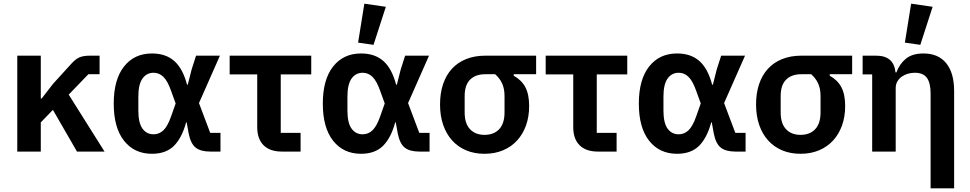

<svg xmlns="http://www.w3.org/2000/svg" viewBox="-20 -825 5281 1045"><path d="M268 -227 202 -159V0H74V-522H202V-289H207L269 -369L370 -480Q393 -505 414 -513.5Q435 -522 470 -522H522V-421H461L354 -310L549 0H399Z M1180 0H1125Q1072 0 1045 -21.5Q1018 -43 1007 -98L996 -159H993Q970 -74 926.5 -31Q883 12 807 12Q711 12 655 -59Q599 -130 599 -261Q599 -392 655 -463Q711 -534 807 -534Q882 -534 928.5 -493Q975 -452 998 -364H1002L1023 -447L1047 -522H1177L1063 -264L1124 -102H1180ZM816 -94Q846 -94 869 -115.5Q892 -137 911 -191L936 -262L911 -331Q892 -385 869 -407Q846 -429 816 -429Q778 -429 755.5 -397.5Q733 -366 733 -300V-223Q733 -156 755.5 -125Q778 -94 816 -94Z M1515 0Q1449 0 1414.5 -34.5Q1380 -69 1380 -133V-420H1230V-522H1674V-420H1508V-102H1616V0Z M2318 0H2263Q2210 0 2183 -21.5Q2156 -43 2145 -98L2134 -159H2131Q2108 -74 2064.5 -31Q2021 12 1945 12Q1849 12 1793 -59Q1737 -130 1737 -261Q1737 -392 1793 -463Q1849 -534 1945 -534Q2020 -534 2066.5 -493Q2113 -452 2136 -364H2140L2161 -447L2185 -522H2315L2201 -264L2262 -102H2318ZM1954 -94Q1984 -94 2007 -115.5Q2030 -137 2049 -191L2074 -262L2049 -331Q2030 -385 2007 -407Q1984 -429 1954 -429Q1916 -429 1893.5 -397.5Q1871 -366 1871 -300V-223Q1871 -156 1893.5 -125Q1916 -94 1954 -94ZM2013 -581 1929 -593 1963 -805 2080 -788Z M2776 -421V-413Q2819 -389 2839.5 -350Q2860 -311 2860 -248Q2860 -190 2843 -142.5Q2826 -95 2794.5 -60.5Q2763 -26 2718 -7Q2673 12 2617 12Q2561 12 2516.5 -7Q2472 -26 2440.5 -61Q2409 -96 2392 -145.5Q2375 -195 2375 -256Q2375 -318 2391.5 -367Q2408 -416 2439.5 -450.5Q2471 -485 2517 -503.5Q2563 -522 2621 -522H2898V-421ZM2621 -421Q2568 -421 2538.5 -391.5Q2509 -362 2509 -302V-213Q2509 -153 2538 -122Q2567 -91 2617 -91Q2668 -91 2697 -122Q2726 -153 2726 -213V-302Q2726 -342 2713 -370.5Q2700 -399 2675 -421Z M3235 0Q3169 0 3134.5 -34.5Q3100 -69 3100 -133V-420H2950V-522H3394V-420H3228V-102H3336V0Z M4038 0H3983Q3930 0 3903 -21.5Q3876 -43 3865 -98L3854 -159H3851Q3828 -74 3784.5 -31Q3741 12 3665 12Q3569 12 3513 -59Q3457 -130 3457 -261Q3457 -392 3513 -463Q3569 -534 3665 -534Q3740 -534 3786.5 -493Q3833 -452 3856 -364H3860L3881 -447L3905 -522H4035L3921 -264L3982 -102H4038ZM3674 -94Q3704 -94 3727 -115.5Q3750 -137 3769 -191L3794 -262L3769 -331Q3750 -385 3727 -407Q3704 -429 3674 -429Q3636 -429 3613.5 -397.5Q3591 -366 3591 -300V-223Q3591 -156 3613.5 -125Q3636 -94 3674 -94Z M4496 -421V-413Q4539 -389 4559.5 -350Q4580 -311 4580 -248Q4580 -190 4563 -142.5Q4546 -95 4514.5 -60.5Q4483 -26 4438 -7Q4393 12 4337 12Q4281 12 4236.5 -7Q4192 -26 4160.5 -61Q4129 -96 4112 -145.5Q4095 -195 4095 -256Q4095 -318 4111.5 -367Q4128 -416 4159.5 -450.5Q4191 -485 4237 -503.5Q4283 -522 4341 -522H4618V-421ZM4341 -421Q4288 -421 4258.5 -391.5Q4229 -362 4229 -302V-213Q4229 -153 4258 -122Q4287 -91 4337 -91Q4388 -91 4417 -122Q4446 -153 4446 -213V-302Q4446 -342 4433 -370.5Q4420 -399 4395 -421Z M4727 0V-420H4675V-522H4749Q4845 -522 4854 -431H4859Q4875 -476 4910 -505Q4945 -534 5006 -534Q5087 -534 5130 -481Q5173 -428 5173 -330V200H5045V-317Q5045 -373 5025 -401Q5005 -429 4959 -429Q4939 -429 4920.5 -423.5Q4902 -418 4887.5 -407.5Q4873 -397 4864 -381.5Q4855 -366 4855 -345V0ZM4989 -581 4905 -593 4939 -805 5056 -788Z"/></svg>

Font: IBM Plex Sans SmBld
Style: Regular
Weight: 600
Designer: Mike Abbink, Paul van der Laan, Pieter van Rosmalen
Foundry: Bold Monday
Version: Version 3.005